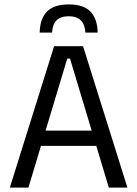

<svg xmlns="http://www.w3.org/2000/svg" viewBox="-20 -848 620 868"><path d="M24.5 0 224.5 -639H355.5L556 0H472L296.5 -583H284L108.5 0ZM144.5 -188.5V-257.5H435.5V-188.5ZM290.5 -828Q358.5 -828 389.5 -795Q420.5 -762 421.5 -700.5H366Q364 -737.5 345.5 -756Q327 -774.5 290.5 -774.5Q254 -774.5 235.5 -755.8Q217 -737 215.5 -700.5H159.5Q160.5 -762 191.8 -795Q223 -828 290.5 -828Z"/></svg>

Font: Anek Latin
Style: Regular
Weight: 400
Designer: Yesha Goshar
Foundry: Ek Type
Version: Version 1.003